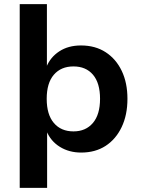

<svg xmlns="http://www.w3.org/2000/svg" viewBox="-20 -725 681 925"><path d="M75 180V-705H206V-401H203Q222 -449 265.5 -477.5Q309 -506 370 -506Q439 -506 489 -473.5Q539 -441 566.5 -383.5Q594 -326 594 -249Q594 -171 566 -112.5Q538 -54 488.5 -22Q439 10 371 10Q313 10 268.5 -17.5Q224 -45 204 -94H207V180ZM334 -92Q393 -92 427.5 -132.5Q462 -173 462 -249Q462 -325 428 -365Q394 -405 334 -405Q274 -405 239.5 -365Q205 -325 205 -249Q205 -173 239.5 -132.5Q274 -92 334 -92Z"/></svg>

Font: Nunito Sans 9pt
Style: Bold
Weight: 700
Version: Version 3.101;gftools[0.9.27]